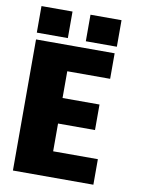

<svg xmlns="http://www.w3.org/2000/svg" viewBox="-89 -865 679 926"><g transform="rotate(10 250.0 -402.5)"><path d="M215 -125H434V0H40V-642H425V-517H215V-386H396V-261H215ZM190 -805V-675H38V-805ZM430 -805V-675H278V-805Z"/></g></svg>

Font: Teko
Style: Bold
Weight: 700
Designer: Manushi Parikh, Jonny Pinhorn
Foundry: Indian Type Foundry
Version: Version 1.106;PS 1.0;hotconv 1.0.78;makeotf.lib2.5.61930; tt